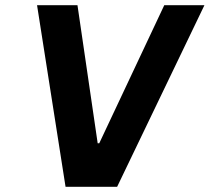

<svg xmlns="http://www.w3.org/2000/svg" viewBox="-20 -720 809 741"><path d="M123 -700H279L357 -167H363L614 -700H769L432 1H233Z"/></svg>

Font: Be Vietnam ExtraBold
Style: Italic
Weight: 800
Italic angle: -9.778°
Designer: Gabriel Lam
Foundry: TypeRant
Version: Version 3.000